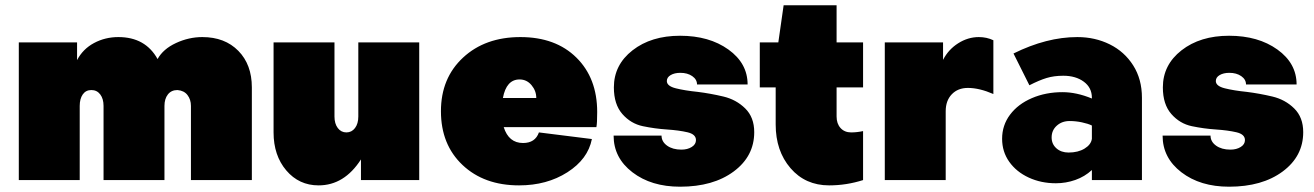

<svg xmlns="http://www.w3.org/2000/svg" viewBox="-20 -680 4961 725"><path d="M51 0V-520H271V-453Q293 -495 335 -517.5Q377 -540 427 -540Q529 -540 575 -457Q596 -495 644.5 -517.5Q693 -540 744 -540Q829 -540 880 -488Q931 -436 931 -350V0H701V-280Q701 -304 688 -321Q675 -338 650 -340Q627 -340 614 -323.5Q601 -307 601 -280V0H371V-280Q371 -307 358.5 -323.5Q346 -340 325 -340Q304 -340 292.5 -323.5Q281 -307 281 -280V0Z M1183 20Q1109 20 1061 -36.5Q1013 -93 1013 -180V-520H1243V-240Q1243 -213 1255.5 -196.5Q1268 -180 1288 -180Q1308 -180 1320.5 -196.5Q1333 -213 1333 -240V-520H1563V0H1343V-78Q1280 20 1183 20Z M1955 -140Q2001 -140 2015 -180L2215 -155Q2200 -79 2122.5 -29.5Q2045 20 1940 20Q1808 20 1726.5 -57Q1645 -134 1645 -260Q1645 -385 1728.5 -462.5Q1812 -540 1945 -540Q2078 -540 2156.5 -462.5Q2235 -385 2235 -257Q2235 -214 2232 -200H1882Q1901 -140 1955 -140ZM1879 -310H2005Q2005 -337 1987 -358.5Q1969 -380 1942 -380Q1892 -380 1879 -310Z M2548 25Q2439 25 2368 -29.5Q2297 -84 2297 -168H2478Q2478 -145 2499 -130Q2520 -115 2553 -115Q2576 -115 2592 -125Q2608 -135 2608 -151Q2608 -173 2576 -180.5Q2544 -188 2499 -191Q2453 -194 2407.5 -203.5Q2362 -213 2330 -249.5Q2298 -286 2298 -350Q2298 -435 2368.5 -490Q2439 -545 2548 -545Q2658 -545 2730.5 -493Q2803 -441 2803 -361H2612Q2612 -380 2594 -392.5Q2576 -405 2549 -405Q2527 -405 2512.5 -396.5Q2498 -388 2498 -374Q2498 -355 2532 -346.5Q2566 -338 2615 -333Q2663 -327 2711.5 -315.5Q2760 -304 2794 -270.5Q2828 -237 2828 -181Q2828 -90 2750.5 -32.5Q2673 25 2548 25Z M2909 -210V-350H2849V-520H2919L2939 -660H3139V-520H3239V-350H3139V-240Q3139 -213 3154 -196.5Q3169 -180 3194 -180Q3216 -180 3239 -185V0Q3176 20 3111 20Q3021 20 2965 -45Q2909 -110 2909 -210Z M3676 -540Q3706 -540 3731 -528V-325Q3678 -348 3635 -348Q3597 -348 3574 -324Q3551 -300 3551 -260V0H3321V-520H3541V-454Q3561 -493 3598 -516.5Q3635 -540 3676 -540Z M4292 -311V0H4103V-38Q4076 -13 4040.5 -0.5Q4005 12 3967 12Q3911 12 3864.5 -9.5Q3818 -31 3791 -69Q3764 -107 3764 -156Q3764 -207 3794 -247Q3824 -287 3876.5 -309.5Q3929 -332 3992 -332Q4045 -332 4103 -308V-311Q4103 -349 4072.5 -371.5Q4042 -394 3995 -394Q3960 -394 3932 -385.5Q3904 -377 3867 -358L3807 -478Q3932 -540 4048 -540Q4115 -540 4170.5 -512.5Q4226 -485 4259 -433Q4292 -381 4292 -311ZM4103 -156V-206Q4089 -213 4065.5 -218Q4042 -223 4019 -223Q3990 -223 3970.5 -205.5Q3951 -188 3951 -161Q3951 -136 3969 -120Q3987 -104 4015 -104Q4051 -104 4075.5 -119Q4100 -134 4103 -156Z M4621 25Q4512 25 4441 -29.5Q4370 -84 4370 -168H4551Q4551 -145 4572 -130Q4593 -115 4626 -115Q4649 -115 4665 -125Q4681 -135 4681 -151Q4681 -173 4649 -180.5Q4617 -188 4572 -191Q4526 -194 4480.5 -203.5Q4435 -213 4403 -249.5Q4371 -286 4371 -350Q4371 -435 4441.5 -490Q4512 -545 4621 -545Q4731 -545 4803.5 -493Q4876 -441 4876 -361H4685Q4685 -380 4667 -392.5Q4649 -405 4622 -405Q4600 -405 4585.5 -396.5Q4571 -388 4571 -374Q4571 -355 4605 -346.5Q4639 -338 4688 -333Q4736 -327 4784.5 -315.5Q4833 -304 4867 -270.5Q4901 -237 4901 -181Q4901 -90 4823.5 -32.5Q4746 25 4621 25Z"/></svg>

Font: Metropolitano Black
Style: Regular
Weight: 900
Designer: Fonts by Alex Slobzheninov & Chris M. Simpson / Changes by Cristiano Sobral
Foundry: Fonts by Alex Slobzheninov & Chris M. Simpson / Changes by Cristiano Sobral
Version: Version 1.00;August 30, 2020;FontCreator 13.0.0.2681 64-bit